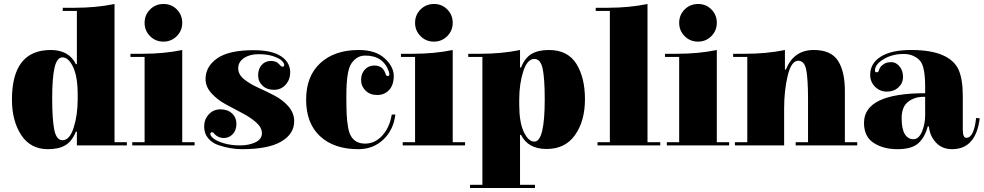

<svg xmlns="http://www.w3.org/2000/svg" viewBox="-20 -739 4939 964"><path d="M555 -25H617V-9H366V-78H361Q342 -30 308.5 -10Q275 10 221 10Q133 10 86.5 -61Q40 -132 40 -239Q40 -488 235 -488Q326 -488 361 -417H366V-684H295V-700H355Q464 -700 555 -719ZM370 -239V-266Q370 -354 347 -402.5Q324 -451 294 -451Q266 -451 254 -400Q242 -349 242 -244.5Q242 -140 252.5 -87.5Q263 -35 294 -35Q330 -35 350 -98.5Q370 -162 370 -239Z M706 -453H635V-469H695Q804 -469 895 -488V-25H957V-9H644V-25H706ZM800.5 -530Q761 -530 733.5 -557.5Q706 -585 706 -624.5Q706 -664 733.5 -691.5Q761 -719 801 -719Q841 -719 868 -691.5Q895 -664 895 -624.5Q895 -585 867.5 -557.5Q840 -530 800.5 -530Z M1457 -130Q1457 -66 1391.5 -28Q1326 10 1195 10Q1136 10 1075 -11Q1044 -22 1024.5 -45.5Q1005 -69 1005 -104Q1005 -139 1028 -164.5Q1051 -190 1087 -190Q1123 -190 1145 -169.5Q1167 -149 1167 -117Q1167 -85 1148.5 -65.5Q1130 -46 1103.5 -46Q1077 -46 1058 -65Q1056 -67 1055 -68.5Q1054 -70 1053 -71Q1052 -72 1051 -73Q1047 -75 1044 -75Q1036 -75 1036 -66Q1036 -57 1051.5 -44Q1067 -31 1103 -20Q1139 -9 1184.5 -9Q1230 -9 1262.5 -24.5Q1295 -40 1295 -69.5Q1295 -99 1266 -124.5Q1237 -150 1195.5 -171.5Q1154 -193 1112 -216Q1070 -239 1041 -271.5Q1012 -304 1012 -342Q1012 -405 1070.5 -446Q1129 -487 1253 -487Q1345 -487 1391 -456.5Q1437 -426 1437 -376Q1437 -339 1414 -313.5Q1391 -288 1355.5 -288Q1320 -288 1298 -309Q1276 -330 1276 -361.5Q1276 -393 1294 -413Q1312 -433 1339.5 -433Q1367 -433 1379.5 -418.5Q1392 -404 1398 -404Q1407 -404 1407 -413Q1407 -422 1395 -434Q1383 -446 1352.5 -456.5Q1322 -467 1278 -467Q1234 -467 1205 -447.5Q1176 -428 1176 -396.5Q1176 -365 1205 -341.5Q1234 -318 1275 -299.5Q1316 -281 1357.5 -259.5Q1399 -238 1428 -205Q1457 -172 1457 -130Z M1945 -154 1947 -164H1965Q1956 -87 1905 -38.5Q1854 10 1779 10Q1657 10 1587 -55Q1517 -120 1517 -238.5Q1517 -357 1588.5 -422.5Q1660 -488 1781 -488Q1866 -488 1911.5 -446Q1957 -404 1957 -358Q1957 -312 1933.5 -287Q1910 -262 1874 -262Q1838 -262 1815.5 -284Q1793 -306 1793 -337.5Q1793 -369 1811.5 -389.5Q1830 -410 1860 -410Q1902 -410 1915 -370Q1919 -357 1926 -357Q1935 -357 1935 -367Q1935 -370 1933 -378Q1905 -460 1814 -460Q1787 -460 1768 -445.5Q1749 -431 1739.5 -412Q1730 -393 1725 -360Q1719 -319 1719 -258Q1719 -197 1720.5 -166Q1722 -135 1727 -104Q1732 -73 1742 -56Q1764 -18 1813 -18Q1862 -18 1898 -57Q1934 -96 1945 -154Z M2064 -453H1993V-469H2053Q2162 -469 2253 -488V-25H2315V-9H2002V-25H2064ZM2158.5 -530Q2119 -530 2091.5 -557.5Q2064 -585 2064 -624.5Q2064 -664 2091.5 -691.5Q2119 -719 2159 -719Q2199 -719 2226 -691.5Q2253 -664 2253 -624.5Q2253 -585 2225.5 -557.5Q2198 -530 2158.5 -530Z M2591 -62V189H2666V205H2340V189H2402V-453H2331V-469H2391Q2500 -469 2591 -488V-400H2596Q2615 -448 2648.5 -468Q2682 -488 2736 -488Q2830 -488 2873.5 -419Q2917 -350 2917 -241Q2917 -132 2867.5 -61.5Q2818 9 2724.5 9Q2631 9 2596 -62ZM2587 -240V-213Q2587 -125 2610 -76.5Q2633 -28 2663 -28Q2715 -28 2715 -240Q2715 -346 2704.5 -394.5Q2694 -443 2663 -443Q2627 -443 2607 -380Q2587 -317 2587 -240Z M3042 -25V-684H2971V-700H3031Q3140 -700 3231 -719V-25H3295V-9H2980V-25Z M3390 -453H3319V-469H3379Q3488 -469 3579 -488V-25H3641V-9H3328V-25H3390ZM3484.5 -530Q3445 -530 3417.5 -557.5Q3390 -585 3390 -624.5Q3390 -664 3417.5 -691.5Q3445 -719 3485 -719Q3525 -719 3552 -691.5Q3579 -664 3579 -624.5Q3579 -585 3551.5 -557.5Q3524 -530 3484.5 -530Z M3732 -453H3661V-469H3721Q3830 -469 3921 -488V-390H3926Q3965 -488 4066 -488Q4152 -488 4187 -434.5Q4222 -381 4222 -282V-25H4284V-9H3975V-25H4037V-240Q4037 -342 4028 -388Q4019 -434 3988 -434Q3953 -434 3935 -359.5Q3917 -285 3917 -195V-9H3670V-25H3732Z M4625 -160V-253Q4621 -253 4618 -253Q4571 -253 4539 -227.5Q4507 -202 4507 -146.5Q4507 -91 4523 -65.5Q4539 -40 4566 -40Q4593 -40 4609 -78Q4625 -116 4625 -160ZM4832 -47Q4870 -47 4881 -147L4899 -145Q4880 10 4760 10Q4710 10 4679 -23.5Q4648 -57 4644 -104H4638Q4624 -50 4591 -20Q4558 10 4486.5 10Q4415 10 4366.5 -21.5Q4318 -53 4318 -122Q4318 -271 4625 -271V-304Q4625 -401 4601 -432Q4590 -446 4568.5 -457Q4547 -468 4517 -468Q4460 -468 4416.5 -442Q4373 -416 4373 -385Q4373 -376 4382 -376Q4388 -376 4390 -379.5Q4392 -383 4393 -386.5Q4394 -390 4395 -392.5Q4396 -395 4399.5 -401Q4403 -407 4417 -417Q4431 -427 4455 -427Q4479 -427 4496.5 -405.5Q4514 -384 4514 -353Q4514 -322 4491 -300.5Q4468 -279 4433 -279Q4398 -279 4373.5 -303.5Q4349 -328 4349 -363Q4349 -421 4402 -454.5Q4455 -488 4554.5 -488Q4654 -488 4713 -462Q4772 -436 4793 -388.5Q4814 -341 4814 -258V-88Q4814 -47 4832 -47Z"/></svg>

Font: Elsie Black
Style: Regular
Weight: 900
Designer: Alejandro Inler
Foundry: Alejandro Inler
Version: 1.002